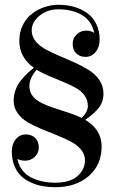

<svg xmlns="http://www.w3.org/2000/svg" viewBox="-20 -780 486 810"><path d="M408.7 -162.1Q408.7 -84.5 354.5 -37.4Q300.3 9.8 213.4 9.8Q185.5 9.8 160.4 5.4Q135.3 1 110.8 -10Q86.4 -21 68.8 -37.6Q51.3 -54.2 40.5 -80.8Q29.8 -107.4 29.8 -141.1Q29.8 -171.9 46.4 -192.4Q63 -212.9 89.4 -212.9Q112.8 -212.9 128.2 -198.2Q143.6 -183.6 143.6 -157.2Q143.6 -133.8 126.2 -117.9Q108.9 -102.1 86.4 -102.1Q67.9 -102.1 53.2 -109.4Q59.1 -81.5 74.7 -61.5Q90.3 -41.5 113 -30.5Q135.7 -19.5 160.4 -14.4Q185.1 -9.3 213.4 -9.3Q275.4 -9.3 306.9 -37.1Q338.4 -64.9 338.4 -104Q338.4 -128.9 321.8 -148.9Q305.2 -168.9 278.6 -182.9Q252 -196.8 220 -209.5Q188 -222.2 156 -235.4Q124 -248.5 97.4 -263.9Q70.8 -279.3 54.2 -302.7Q37.6 -326.2 37.6 -355Q37.6 -378.9 45.7 -400.9Q53.7 -422.9 67.9 -440.4Q82 -458 94.5 -469.7Q106.9 -481.4 123 -494.1Q61.5 -537.6 61.5 -607.9Q61.5 -645 76.7 -675Q91.8 -705.1 116.2 -723.1Q140.6 -741.2 168.9 -750.5Q197.3 -759.8 226.6 -759.8Q260.7 -759.8 291 -751.5Q321.3 -743.2 346.2 -726.1Q371.1 -709 385.7 -679.7Q400.4 -650.4 400.4 -612.3Q400.4 -581.5 383.5 -560.8Q366.7 -540 340.3 -540Q316.9 -540 301.8 -554.7Q286.6 -569.3 286.6 -595.7Q286.6 -619.1 303.7 -635Q320.8 -650.9 343.3 -650.9Q361.8 -650.9 377.4 -641.6Q367.7 -690.9 326.7 -715.8Q285.6 -740.7 226.6 -740.7Q180.2 -740.7 147 -713.9Q113.8 -687 113.8 -651.4Q113.8 -626.5 130.4 -606Q147 -585.4 173.8 -571Q200.7 -556.6 232.9 -543.2Q265.1 -529.8 297.4 -515.1Q329.6 -500.5 356.4 -483.4Q383.3 -466.3 399.9 -441.2Q416.5 -416 416.5 -384.8Q416.5 -350.1 396.5 -325Q376.5 -299.8 339.4 -274.4Q408.7 -233.9 408.7 -162.1ZM104 -417Q104 -392.6 117.7 -374.8Q131.3 -356.9 156.5 -345Q181.6 -333 207.5 -324.7Q233.4 -316.4 267.8 -304.9Q302.2 -293.5 324.7 -282.7Q350.6 -307.6 350.6 -333Q350.6 -357.9 336.9 -377.2Q323.2 -396.5 298.6 -409.9Q273.9 -423.3 248.3 -433.8Q222.7 -444.3 189.5 -458.3Q156.2 -472.2 134.8 -485.8Q104 -450.7 104 -417Z"/></svg>

Font: Bodoni* 11pt
Style: Regular
Weight: 400
Version: Version 2.3